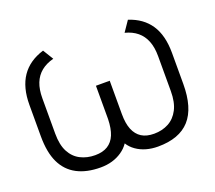

<svg xmlns="http://www.w3.org/2000/svg" viewBox="-93 -623 849 759"><g transform="rotate(-20 331.5 -243.0)"><path d="M511 -499 481 -455Q512 -447 532.5 -430Q553 -413 563.5 -386.5Q574 -360 574 -323V-176Q574 -129 558.5 -99Q543 -69 516 -54.5Q489 -40 455 -40Q423 -40 402.5 -53Q382 -66 371.5 -91.5Q361 -117 361 -157V-297H303V-157Q302 -117 291.5 -91.5Q281 -66 260 -53Q239 -40 207 -40Q173 -40 145.5 -54Q118 -68 102.5 -97.5Q87 -127 87 -174V-323Q87 -360 97.5 -386.5Q108 -413 129 -430Q150 -447 181 -455L154 -499Q92 -480 61 -434.5Q30 -389 30 -316V-184Q30 -116 50.5 -73Q71 -30 111.5 -8.5Q152 13 211 13Q237 13 259.5 6.5Q282 0 301 -13Q320 -26 332 -44Q343 -26 361.5 -13Q380 0 403 6.5Q426 13 452 13Q542 13 586 -36Q630 -85 630 -186V-316Q630 -390 600 -435Q570 -480 511 -499Z"/></g></svg>

Font: AdventPro_ExpandedRegular
Style: ExpandedRegular
Weight: 400
Width: 7
Designer: VivaRado, Andreas Kalpakidis
Foundry: VivaRado, Andreas Kalpakidis
Version: Version 3.000